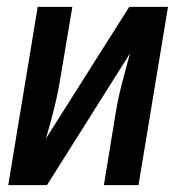

<svg xmlns="http://www.w3.org/2000/svg" viewBox="-20 -540 540 560"><path d="M4 0 90 -520H191L156 -312Q149 -268 138 -224Q127 -180 114 -136L357 -520H470L384 0H283L317 -208Q324 -252 335.5 -296Q347 -340 359 -384L117 0Z"/></svg>

Font: Iosevka Semibold
Style: Italic
Weight: 600
Italic angle: -9°
Monospace: yes
Designer: Belleve Invis
Foundry: Belleve Invis
Version: Version 32.5.0; ttfautohint (v1.8.4)